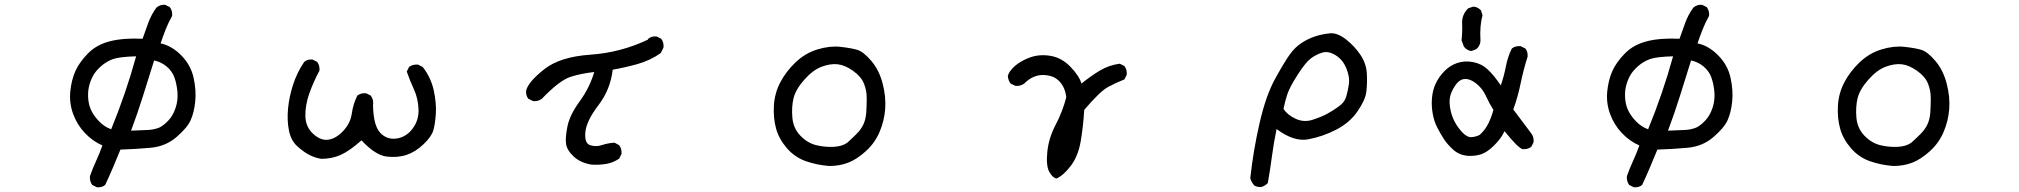

<svg xmlns="http://www.w3.org/2000/svg" viewBox="-20 -661 8540 812"><path d="M389.6 130.9 370.1 121.1Q358.4 105.5 360.4 84Q372.1 50.8 386.7 19Q401.4 -12.7 413.1 -45.9Q372.1 -63.5 338.9 -98.6Q305.7 -133.8 289.1 -179.7Q272.5 -225.6 277.3 -274.4Q282.2 -323.2 298.8 -360.4Q315.4 -397.5 351.6 -434.6Q387.7 -471.7 444.3 -486.3Q501 -501 583 -497.1Q594.7 -531.2 607.4 -565.4Q620.1 -599.6 641.6 -628.9Q657.2 -642.6 678.7 -640.6L698.2 -630.9Q710 -615.2 708 -593.8Q692.4 -566.4 680.7 -536.6Q668.9 -506.8 659.2 -477.5Q706.1 -467.8 746.6 -426.8Q787.1 -385.7 798.8 -332Q810.5 -278.3 805.7 -231.4Q800.8 -184.6 786.1 -152.3Q771.5 -120.1 726.1 -81.1Q680.7 -42 617.2 -36.1Q553.7 -30.3 489.3 -28.3Q473.6 9.8 458 46.9Q442.4 84 424.8 121.1Q411.1 132.8 389.6 130.9ZM450.2 -114.3Q481.4 -190.4 507.8 -267.6Q534.2 -344.7 555.7 -422.9Q485.4 -420.9 458 -411.1Q430.7 -401.4 407.2 -380.9Q383.8 -360.4 372.1 -337.9Q360.4 -315.4 355.5 -291Q350.6 -266.6 353.5 -239.3Q356.4 -211.9 368.2 -189.5Q379.9 -167 401.4 -145.5Q422.9 -124 450.2 -114.3ZM655.3 -122.1Q673.8 -131.8 692.9 -152.3Q711.9 -172.9 722.7 -205.1Q733.4 -237.3 730.5 -271.5Q727.5 -305.7 717.8 -333Q708 -360.4 684.6 -379.9Q661.1 -399.4 631.8 -405.3Q608.4 -331.1 585 -255.9Q561.5 -180.7 534.2 -108.4Q577.1 -110.4 604.5 -111.3Q631.8 -112.3 655.3 -122.1Z M1338.9 10.7Q1313.5 6.8 1290 -4.9Q1266.6 -16.6 1238.8 -41Q1210.9 -65.4 1202.1 -108.4Q1193.4 -151.4 1198.2 -202.1Q1203.1 -252.9 1219.7 -303.7Q1236.3 -354.5 1266.6 -399.4Q1280.3 -411.1 1301.8 -409.2L1321.3 -399.4Q1333 -383.8 1331.1 -362.3Q1305.7 -315.4 1288.1 -265.6Q1270.5 -215.8 1271.5 -169.9Q1272.5 -124 1304.7 -94.7Q1336.9 -65.4 1369.1 -70.3Q1401.4 -75.2 1431.6 -107.4Q1461.9 -139.6 1467.8 -180.7Q1473.6 -221.7 1491.2 -256.8Q1506.8 -268.6 1528.3 -266.6L1547.9 -256.8Q1561.5 -239.3 1557.6 -213.9Q1559.6 -129.9 1587.9 -99.6Q1616.2 -69.3 1657.2 -75.2Q1698.2 -81.1 1725.1 -117.2Q1752 -153.3 1750 -199.2Q1748 -245.1 1731 -282.2Q1713.9 -319.3 1700.2 -358.4L1710 -377.9Q1725.6 -389.6 1748 -387.7L1767.6 -377.9Q1802.7 -333 1814.5 -278.3Q1826.2 -223.6 1823.2 -179.7Q1820.3 -135.7 1812.5 -109.4Q1804.7 -83 1771 -50.8Q1737.3 -18.6 1699.2 -5.9Q1661.1 6.8 1614.3 1Q1567.4 -4.9 1508.8 -67.4Q1458 -22.5 1420.9 -5.9Q1383.8 10.7 1338.9 10.7Z M2481.4 35.2Q2434.6 27.3 2406.2 1Q2377.9 -25.4 2374 -52.2Q2370.1 -79.1 2379.9 -127Q2389.6 -174.8 2431.6 -232.4Q2473.6 -290 2493.2 -356.4Q2438.5 -350.6 2392.6 -335.9Q2346.7 -321.3 2271.5 -243.2Q2255.9 -231.4 2234.4 -233.4L2214.8 -243.2Q2203.1 -256.8 2205.1 -278.3Q2214.8 -315.4 2281.7 -368.2Q2348.6 -420.9 2476.6 -429.7Q2604.5 -438.5 2719.7 -493.2L2721.7 -497.1Q2735.4 -508.8 2756.8 -506.8L2776.4 -497.1Q2788.1 -481.4 2786.1 -460L2774.4 -436.5Q2729.5 -405.3 2677.7 -390.6Q2626 -376 2571.3 -366.2Q2561.5 -282.2 2510.7 -215.8Q2460 -149.4 2455.6 -102.1Q2451.2 -54.7 2476.1 -46.9Q2501 -39.1 2525.4 -47.4Q2549.8 -55.7 2579.1 -57.6L2598.6 -46.9Q2610.4 -31.2 2608.4 -9.8L2598.6 9.8Q2573.2 27.3 2543.9 32.2Q2514.6 37.1 2481.4 35.2Z M3487.3 41Q3434.6 37.1 3387.7 20.5Q3340.8 3.9 3307.6 -34.7Q3274.4 -73.2 3262.2 -117.2Q3250 -161.1 3252.9 -213.9Q3255.9 -266.6 3279.8 -312.5Q3303.7 -358.4 3344.7 -397.5Q3385.7 -436.5 3437.5 -452.1Q3489.3 -467.8 3534.2 -462.9Q3579.1 -458 3605.5 -450.2Q3631.8 -442.4 3665 -403.3Q3698.2 -364.3 3712.9 -307.6Q3727.5 -251 3723.6 -200.2Q3719.7 -149.4 3699.7 -102.5Q3679.7 -55.7 3641.1 -21Q3602.5 13.7 3566.4 27.3Q3530.3 41 3487.3 41ZM3563.5 -57.6Q3582 -74.2 3602.1 -94.2Q3622.1 -114.3 3631.8 -135.7Q3641.6 -157.2 3643.6 -185.5Q3645.5 -213.9 3645.5 -246.1Q3645.5 -278.3 3633.8 -307.6Q3622.1 -336.9 3587.9 -361.3Q3553.7 -385.7 3522.9 -389.2Q3492.2 -392.6 3455.1 -378.9Q3418 -365.2 3381.3 -323.7Q3344.7 -282.2 3335.9 -245.1Q3327.1 -208 3331.1 -163.1Q3335 -118.2 3365.2 -86.9Q3395.5 -55.7 3432.6 -46.9Q3469.7 -38.1 3505.9 -40Q3542 -42 3563.5 -57.6Z M4448.2 93.8Q4432.6 91.8 4418 66.4Q4403.3 41 4409.2 -18.1Q4415 -77.1 4444.3 -132.8Q4473.6 -188.5 4489.3 -249Q4485.4 -290 4460.9 -316.4Q4436.5 -342.8 4392.6 -343.8Q4348.6 -344.7 4311.5 -307.6Q4295.9 -295.9 4274.4 -297.9L4253.9 -307.6Q4244.1 -321.3 4242.2 -338.9Q4246.1 -358.4 4271 -380.9Q4295.9 -403.3 4335.9 -418Q4376 -432.6 4422.9 -424.8Q4469.7 -417 4506.8 -378.9Q4543.9 -340.8 4553.7 -307.6Q4594.7 -340.8 4632.8 -363.3Q4670.9 -385.7 4715.8 -391.6L4735.4 -381.8Q4747.1 -366.2 4745.1 -344.7L4735.4 -325.2Q4700.2 -311.5 4666 -293Q4631.8 -274.4 4565.4 -196.3Q4561.5 -129.9 4550.8 -65.4Q4540 -1 4508.8 40Q4477.5 81.1 4448.2 93.8Z M5314.5 129.9Q5297.9 130.9 5285.2 124Q5272.5 110.4 5267.6 92.8Q5280.3 -24.4 5307.1 -141.1Q5334 -257.8 5372.6 -327.6Q5411.1 -397.5 5434.1 -429.7Q5457 -461.9 5485.4 -480Q5513.7 -498 5542.5 -507.3Q5571.3 -516.6 5603.5 -520Q5635.7 -523.4 5672.9 -494.1Q5710 -464.8 5734.4 -427.7Q5758.8 -390.6 5760.7 -348.6Q5762.7 -306.6 5758.3 -272Q5753.9 -237.3 5720.7 -189.5Q5687.5 -141.6 5630.4 -112.3Q5573.2 -83 5512.7 -71.8Q5452.1 -60.5 5378.9 -115.2Q5367.2 -59.6 5359.4 -1Q5351.6 57.6 5341.8 113.3Q5330.1 125 5314.5 129.9ZM5640.6 -210Q5666 -226.6 5673.8 -253.9Q5681.6 -281.2 5685.1 -308.6Q5688.5 -335.9 5673.8 -372.1Q5659.2 -408.2 5628.9 -427.2Q5598.6 -446.3 5572.3 -438.5Q5545.9 -430.7 5523.4 -413.6Q5501 -396.5 5467.8 -344.7Q5434.6 -293 5424.3 -262.2Q5414.1 -231.4 5408.2 -200.2Q5424.8 -174.8 5459.5 -158.7Q5494.1 -142.6 5530.8 -154.3Q5567.4 -166 5592.8 -179.7Q5618.2 -193.4 5640.6 -210Z M6185.5 -2Q6150.4 -5.9 6126 -27.8Q6101.6 -49.8 6086.9 -72.3Q6072.3 -94.7 6058.6 -121.1Q6044.9 -147.5 6039.1 -180.7Q6033.2 -213.9 6036.1 -247.1Q6039.1 -280.3 6051.8 -307.6Q6064.5 -335 6087.9 -359.4Q6111.3 -383.8 6142.6 -394.5Q6173.8 -405.3 6210 -398.4Q6246.1 -391.6 6272.5 -366.7Q6298.8 -341.8 6327.1 -299.8Q6340.8 -338.9 6348.6 -379.9Q6356.4 -420.9 6374 -456.1Q6389.6 -467.8 6411.1 -465.8L6430.7 -456.1Q6442.4 -442.4 6440.4 -420.9Q6422.9 -366.2 6411.1 -308.6Q6399.4 -251 6379.9 -198.2L6456.1 -96.7Q6467.8 -81.1 6465.8 -59.6L6456.1 -40Q6440.4 -28.3 6418.9 -30.3Q6399.4 -36.1 6342.8 -106.4Q6330.1 -77.1 6299.8 -46.9Q6269.5 -16.6 6243.2 -8.3Q6216.8 0 6185.5 -2ZM6238.3 -90.8Q6261.7 -112.3 6274.9 -139.6Q6288.1 -167 6295.9 -196.3Q6277.3 -225.6 6263.7 -255.9Q6250 -286.1 6224.6 -306.6Q6199.2 -327.1 6177.7 -327.1Q6156.2 -327.1 6140.6 -307.6Q6125 -288.1 6116.2 -264.6Q6107.4 -241.2 6112.3 -208Q6117.2 -174.8 6130.9 -148.4Q6144.5 -122.1 6165 -100.6Q6185.5 -79.1 6204.6 -81.1Q6223.6 -83 6238.3 -90.8ZM6223.6 -453.1 6203.1 -445.3Q6185.5 -446.3 6170.9 -463.9L6161.1 -491.2Q6165 -525.4 6163.6 -562.5Q6162.1 -599.6 6189.5 -626L6210 -632.8Q6228.5 -632.8 6243.2 -617.2L6250 -595.7Q6237.3 -553.7 6241.2 -488.3Q6240.2 -467.8 6223.6 -453.1Z M6889.6 130.9 6870.1 121.1Q6858.4 105.5 6860.4 84Q6872.1 50.8 6886.7 19Q6901.4 -12.7 6913.1 -45.9Q6872.1 -63.5 6838.9 -98.6Q6805.7 -133.8 6789.1 -179.7Q6772.5 -225.6 6777.3 -274.4Q6782.2 -323.2 6798.8 -360.4Q6815.4 -397.5 6851.6 -434.6Q6887.7 -471.7 6944.3 -486.3Q7001 -501 7083 -497.1Q7094.7 -531.2 7107.4 -565.4Q7120.1 -599.6 7141.6 -628.9Q7157.2 -642.6 7178.7 -640.6L7198.2 -630.9Q7210 -615.2 7208 -593.8Q7192.4 -566.4 7180.7 -536.6Q7168.9 -506.8 7159.2 -477.5Q7206.1 -467.8 7246.6 -426.8Q7287.1 -385.7 7298.8 -332Q7310.5 -278.3 7305.7 -231.4Q7300.8 -184.6 7286.1 -152.3Q7271.5 -120.1 7226.1 -81.1Q7180.7 -42 7117.2 -36.1Q7053.7 -30.3 6989.3 -28.3Q6973.6 9.8 6958 46.9Q6942.4 84 6924.8 121.1Q6911.1 132.8 6889.6 130.9ZM6950.2 -114.3Q6981.4 -190.4 7007.8 -267.6Q7034.2 -344.7 7055.7 -422.9Q6985.4 -420.9 6958 -411.1Q6930.7 -401.4 6907.2 -380.9Q6883.8 -360.4 6872.1 -337.9Q6860.4 -315.4 6855.5 -291Q6850.6 -266.6 6853.5 -239.3Q6856.4 -211.9 6868.2 -189.5Q6879.9 -167 6901.4 -145.5Q6922.9 -124 6950.2 -114.3ZM7155.3 -122.1Q7173.8 -131.8 7192.9 -152.3Q7211.9 -172.9 7222.7 -205.1Q7233.4 -237.3 7230.5 -271.5Q7227.5 -305.7 7217.8 -333Q7208 -360.4 7184.6 -379.9Q7161.1 -399.4 7131.8 -405.3Q7108.4 -331.1 7085 -255.9Q7061.5 -180.7 7034.2 -108.4Q7077.1 -110.4 7104.5 -111.3Q7131.8 -112.3 7155.3 -122.1Z M7987.3 41Q7934.6 37.1 7887.7 20.5Q7840.8 3.9 7807.6 -34.7Q7774.4 -73.2 7762.2 -117.2Q7750 -161.1 7752.9 -213.9Q7755.9 -266.6 7779.8 -312.5Q7803.7 -358.4 7844.7 -397.5Q7885.7 -436.5 7937.5 -452.1Q7989.3 -467.8 8034.2 -462.9Q8079.1 -458 8105.5 -450.2Q8131.8 -442.4 8165 -403.3Q8198.2 -364.3 8212.9 -307.6Q8227.5 -251 8223.6 -200.2Q8219.7 -149.4 8199.7 -102.5Q8179.7 -55.7 8141.1 -21Q8102.5 13.7 8066.4 27.3Q8030.3 41 7987.3 41ZM8063.5 -57.6Q8082 -74.2 8102.1 -94.2Q8122.1 -114.3 8131.8 -135.7Q8141.6 -157.2 8143.6 -185.5Q8145.5 -213.9 8145.5 -246.1Q8145.5 -278.3 8133.8 -307.6Q8122.1 -336.9 8087.9 -361.3Q8053.7 -385.7 8022.9 -389.2Q7992.2 -392.6 7955.1 -378.9Q7918 -365.2 7881.3 -323.7Q7844.7 -282.2 7835.9 -245.1Q7827.1 -208 7831.1 -163.1Q7835 -118.2 7865.2 -86.9Q7895.5 -55.7 7932.6 -46.9Q7969.7 -38.1 8005.9 -40Q8042 -42 8063.5 -57.6Z"/></svg>

Font: NaikaiFont
Style: Regular
Weight: 400
Version: Version 1.67